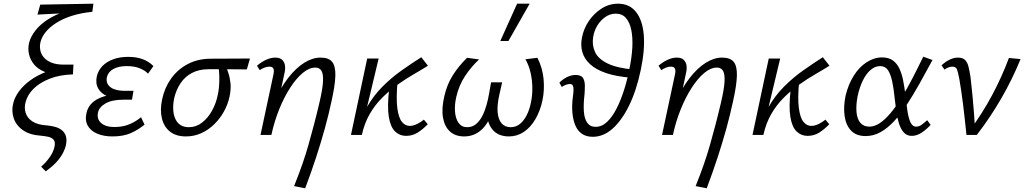

<svg xmlns="http://www.w3.org/2000/svg" viewBox="-20 -731 5548 1040"><path d="M228 197 203 172Q231 147 250 119.5Q269 92 275 65Q281 38 270.5 26Q260 14 241.5 10Q223 6 201 4Q141 0 104 -26Q67 -52 54 -91.5Q41 -131 52 -173Q60 -205 83 -236.5Q106 -268 143.5 -295.5Q181 -323 235 -344Q289 -365 359 -374L342 -328H305Q256 -328 220.5 -342.5Q185 -357 164.5 -382Q144 -407 137 -437.5Q130 -468 138 -501Q147 -534 172 -566Q197 -598 237.5 -624.5Q278 -651 333.5 -669.5Q389 -688 458 -694L480 -667Q419 -661 370 -645.5Q321 -630 285 -607Q249 -584 228 -558Q207 -532 200 -506Q194 -483 198 -460.5Q202 -438 217.5 -420Q233 -402 259.5 -391.5Q286 -381 324 -381H378L375 -328Q304 -326 250 -305Q196 -284 162.5 -251Q129 -218 119 -179Q110 -148 119 -119.5Q128 -91 156 -73Q184 -55 231 -52Q256 -50 278 -44Q300 -38 315.5 -25.5Q331 -13 337 6.5Q343 26 337 56Q331 80 317.5 104Q304 128 282 151Q260 174 228 197ZM183 -652 198 -706 486 -711 480 -667Z M589 8Q542 8 506.5 -7Q471 -22 455 -51Q439 -80 449 -121Q461 -172 514.5 -197.5Q568 -223 649 -223L646 -194Q599 -194 563 -209Q527 -224 511.5 -252.5Q496 -281 505 -320Q513 -351 535.5 -374Q558 -397 593.5 -410Q629 -423 674 -423Q720 -423 754 -410Q788 -397 811 -373L782 -332Q765 -350 736 -361.5Q707 -373 667 -373Q623 -373 594.5 -357.5Q566 -342 559 -313Q554 -289 565.5 -272Q577 -255 601 -247Q625 -239 657 -239H703L695 -191H649Q587 -191 552 -171Q517 -151 511 -122Q503 -87 527.5 -65Q552 -43 599 -43Q647 -43 682.5 -58.5Q718 -74 744 -96L763 -56Q729 -28 688.5 -10Q648 8 589 8Z M987 8Q934 8 901 -18Q868 -44 857 -89.5Q846 -135 858 -192Q871 -255 906.5 -305Q942 -355 997 -384Q1052 -413 1123 -413L1334 -414L1317 -355Q1256 -356 1203 -356Q1150 -356 1109 -356Q1059 -356 1021 -336.5Q983 -317 958.5 -281Q934 -245 923 -197Q910 -127 931 -84.5Q952 -42 1003 -42Q1042 -42 1074 -66.5Q1106 -91 1128.5 -131.5Q1151 -172 1160 -219Q1164 -237 1166 -258.5Q1168 -280 1168 -302.5Q1168 -325 1166.5 -344Q1165 -363 1161 -374L1200 -384Q1208 -362 1216.5 -337Q1225 -312 1228.5 -280Q1232 -248 1223 -206Q1214 -165 1193 -127Q1172 -89 1140.5 -58Q1109 -27 1070 -9.5Q1031 8 987 8Z M1573 277Q1598 215 1617 160.5Q1636 106 1651 53Q1666 0 1680.5 -55Q1695 -110 1710 -174Q1727 -246 1729.5 -287.5Q1732 -329 1721.5 -347Q1711 -365 1688 -365Q1655 -365 1620 -336Q1585 -307 1552 -256Q1519 -205 1492.5 -139.5Q1466 -74 1450 0H1405Q1429 -99 1464 -177Q1499 -255 1541 -309Q1583 -363 1628 -391Q1673 -419 1716 -419Q1761 -419 1779.5 -395.5Q1798 -372 1796.5 -320.5Q1795 -269 1776 -184Q1760 -109 1739.5 -35Q1719 39 1693 119Q1667 199 1633 289ZM1391 0 1461 -327Q1463 -335 1463.5 -345Q1464 -355 1459 -362.5Q1454 -370 1438 -370Q1426 -370 1412 -364.5Q1398 -359 1387 -351L1372 -375Q1395 -395 1421 -407Q1447 -419 1471 -419Q1497 -419 1509.5 -406Q1522 -393 1524 -373Q1526 -353 1520 -331L1450 0Z M1915 0Q1930 -85 1966.5 -149Q2003 -213 2052 -262Q2101 -311 2155.5 -349.5Q2210 -388 2262 -421L2298 -375Q2263 -353 2220.5 -328.5Q2178 -304 2134.5 -273Q2091 -242 2051.5 -203Q2012 -164 1983 -114Q1954 -64 1940 0ZM1881 0 1969 -414H2031L1932 0ZM2179 5Q2145 5 2120 -19Q2095 -43 2086 -98.5Q2077 -154 2088 -248L2134 -294Q2125 -200 2132 -146.5Q2139 -93 2157 -71Q2175 -49 2200 -49Q2215 -49 2229.5 -55Q2244 -61 2256.5 -69Q2269 -77 2276 -83L2297 -58Q2270 -30 2242 -12.5Q2214 5 2179 5Z M2494 8Q2447 8 2417.5 -18.5Q2388 -45 2379.5 -94.5Q2371 -144 2387 -211Q2401 -273 2432.5 -323Q2464 -373 2510 -418L2575 -409Q2532 -369 2499 -319Q2466 -269 2452 -208Q2442 -166 2444.5 -128Q2447 -90 2463.5 -66Q2480 -42 2510 -42Q2538 -42 2558 -58.5Q2578 -75 2592 -102Q2606 -129 2615 -161Q2624 -193 2629 -223L2640 -285H2700L2685 -219Q2672 -162 2675.5 -123Q2679 -84 2697 -63Q2715 -42 2746 -42Q2774 -42 2795.5 -59Q2817 -76 2832.5 -106Q2848 -136 2856 -176Q2864 -214 2863.5 -255.5Q2863 -297 2854 -337Q2845 -377 2826 -410L2891 -418Q2919 -363 2924.5 -302Q2930 -241 2918 -186Q2906 -130 2880 -85.5Q2854 -41 2817.5 -16.5Q2781 8 2737 8Q2678 8 2647 -30Q2616 -68 2619 -128L2646 -123Q2622 -56 2583.5 -24Q2545 8 2494 8ZM2690 -509 2781 -711H2849L2734 -509Z M3083 -206Q3086 -227 3086.5 -242.5Q3087 -258 3083 -267Q3079 -276 3066 -276Q3057 -276 3045 -271.5Q3033 -267 3023 -260L3010 -283Q3029 -303 3052.5 -314Q3076 -325 3097 -325Q3128 -325 3138 -308.5Q3148 -292 3148 -267Q3148 -242 3146 -218Q3140 -168 3142.5 -128.5Q3145 -89 3160.5 -66.5Q3176 -44 3206 -44Q3240 -44 3268 -70.5Q3296 -97 3319 -141.5Q3342 -186 3360 -242.5Q3378 -299 3389 -357Q3402 -418 3405 -472.5Q3408 -527 3399.5 -568.5Q3391 -610 3370.5 -633.5Q3350 -657 3315 -657Q3285 -657 3259 -639Q3233 -621 3215.5 -592.5Q3198 -564 3193 -530Q3186 -487 3203 -449.5Q3220 -412 3271.5 -387Q3323 -362 3415 -354L3402 -310Q3319 -316 3263.5 -335Q3208 -354 3176.5 -383Q3145 -412 3134.5 -448.5Q3124 -485 3132 -526Q3141 -575 3169 -616.5Q3197 -658 3238 -684.5Q3279 -711 3328 -711Q3389 -711 3424.5 -667Q3460 -623 3467 -543Q3474 -463 3451 -353Q3427 -239 3387 -158Q3347 -77 3297.5 -33.5Q3248 10 3191 10Q3156 10 3132.5 -6Q3109 -22 3096.5 -51.5Q3084 -81 3080.5 -120.5Q3077 -160 3083 -206Z M3748 277Q3773 215 3792 160.5Q3811 106 3826 53Q3841 0 3855.5 -55Q3870 -110 3885 -174Q3902 -246 3904.5 -287.5Q3907 -329 3896.5 -347Q3886 -365 3863 -365Q3830 -365 3795 -336Q3760 -307 3727 -256Q3694 -205 3667.5 -139.5Q3641 -74 3625 0H3580Q3604 -99 3639 -177Q3674 -255 3716 -309Q3758 -363 3803 -391Q3848 -419 3891 -419Q3936 -419 3954.5 -395.5Q3973 -372 3971.5 -320.5Q3970 -269 3951 -184Q3935 -109 3914.5 -35Q3894 39 3868 119Q3842 199 3808 289ZM3566 0 3636 -327Q3638 -335 3638.5 -345Q3639 -355 3634 -362.5Q3629 -370 3613 -370Q3601 -370 3587 -364.5Q3573 -359 3562 -351L3547 -375Q3570 -395 3596 -407Q3622 -419 3646 -419Q3672 -419 3684.5 -406Q3697 -393 3699 -373Q3701 -353 3695 -331L3625 0Z M4090 0Q4105 -85 4141.5 -149Q4178 -213 4227 -262Q4276 -311 4330.5 -349.5Q4385 -388 4437 -421L4473 -375Q4438 -353 4395.5 -328.5Q4353 -304 4309.5 -273Q4266 -242 4226.5 -203Q4187 -164 4158 -114Q4129 -64 4115 0ZM4056 0 4144 -414H4206L4107 0ZM4354 5Q4320 5 4295 -19Q4270 -43 4261 -98.5Q4252 -154 4263 -248L4309 -294Q4300 -200 4307 -146.5Q4314 -93 4332 -71Q4350 -49 4375 -49Q4390 -49 4404.5 -55Q4419 -61 4431.5 -69Q4444 -77 4451 -83L4472 -58Q4445 -30 4417 -12.5Q4389 5 4354 5Z M4669 6Q4618 6 4590 -23.5Q4562 -53 4555 -102.5Q4548 -152 4560 -212Q4575 -274 4604.5 -321Q4634 -368 4674.5 -394Q4715 -420 4758 -420Q4794 -420 4816.5 -403.5Q4839 -387 4852 -359Q4865 -331 4872 -295.5Q4879 -260 4884 -220Q4889 -175 4894.5 -135Q4900 -95 4911 -70Q4922 -45 4943 -45Q4958 -45 4972.5 -55.5Q4987 -66 5002 -80L5021 -55Q5002 -33 4974.5 -14Q4947 5 4919 5Q4892 5 4875.5 -13.5Q4859 -32 4849.5 -62Q4840 -92 4835 -128Q4830 -164 4826 -200Q4821 -252 4812.5 -291Q4804 -330 4789.5 -351.5Q4775 -373 4747 -373Q4720 -373 4695.5 -352Q4671 -331 4653 -293.5Q4635 -256 4625 -208Q4616 -160 4619.5 -123Q4623 -86 4640.5 -65.5Q4658 -45 4689 -45Q4717 -45 4745.5 -64Q4774 -83 4803.5 -118Q4833 -153 4862.5 -200.5Q4892 -248 4921.5 -305Q4951 -362 4981 -424L5031 -406Q4995 -339 4960.5 -277.5Q4926 -216 4892 -164Q4858 -112 4822.5 -74Q4787 -36 4749 -15Q4711 6 4669 6Z M5215 0Q5211 -38 5206.5 -80Q5202 -122 5197 -162.5Q5192 -203 5186.5 -240Q5181 -277 5176 -305Q5169 -343 5163 -356.5Q5157 -370 5138 -370Q5128 -370 5116.5 -365.5Q5105 -361 5096 -354L5080 -377Q5101 -397 5124 -408Q5147 -419 5169 -419Q5194 -419 5207 -406.5Q5220 -394 5226 -370Q5232 -346 5237 -313Q5243 -264 5247.5 -214.5Q5252 -165 5256 -115.5Q5260 -66 5261 -17L5231 -22Q5302 -118 5354.5 -216.5Q5407 -315 5445 -417L5508 -411Q5465 -305 5406 -202Q5347 -99 5271 0Z"/></svg>

Font: Ysabeau
Style: Italic
Weight: 400
Italic angle: -12°
Designer: Christian Thalmann (Catharsis Fonts)
Version: Version 2.000;gftools[0.9.27.dev2+g8671c4b]